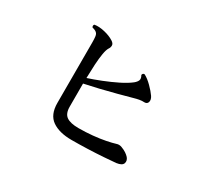

<svg xmlns="http://www.w3.org/2000/svg" viewBox="-123 -927 1246 1118"><g transform="rotate(30 500.0 -368.0)"><path d="M449 -43Q366 -43 318 -76.5Q270 -110 270 -189V-595Q270 -618 268 -634Q266 -650 258 -657Q250 -666 228 -671Q224 -676 224.5 -682Q225 -688 229 -691Q258 -696 296.5 -687Q335 -678 361 -661Q378 -650 378 -636.5Q378 -623 370 -612Q361 -598 355.5 -566Q350 -534 347.5 -490.5Q345 -447 344 -399Q384 -412 432 -431Q480 -450 524.5 -472Q569 -494 597 -516Q613 -529 618 -542Q623 -555 612 -574Q612 -580 616.5 -584Q621 -588 627 -587Q652 -574 679.5 -546.5Q707 -519 722 -497Q735 -477 730 -460.5Q725 -444 704 -445Q690 -446 673.5 -443Q657 -440 640 -435Q601 -424 548 -410Q495 -396 441 -383Q387 -370 343 -361V-206Q343 -159 369 -141Q395 -123 449 -123Q497 -123 543.5 -127.5Q590 -132 627.5 -139.5Q665 -147 687 -154Q704 -160 722 -153Q741 -146 754.5 -137Q768 -128 777 -118Q792 -100 785.5 -81Q779 -62 742 -57Q711 -54 661 -50.5Q611 -47 555.5 -45Q500 -43 449 -43Z"/></g></svg>

Font: Zen Old Mincho SemiBold
Style: Regular
Weight: 600
Version: Version 1.500